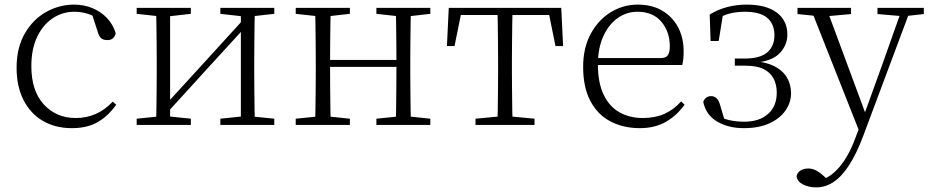

<svg xmlns="http://www.w3.org/2000/svg" viewBox="-20 -542 4028 833"><path d="M292 14Q220 14 166 -17.5Q112 -49 82 -108Q52 -167 52 -248Q52 -335 87.5 -396.5Q123 -458 180 -490Q237 -522 302 -522Q344 -522 380.5 -507Q417 -492 443.5 -464.5Q470 -437 482 -398Q475 -368 446 -368Q428 -368 418.5 -376.5Q409 -385 404 -404L376 -490L419 -452Q388 -474 360 -482.5Q332 -491 303 -491Q250 -491 207.5 -462Q165 -433 140.5 -380.5Q116 -328 116 -255Q116 -148 170 -89Q224 -30 309 -30Q354 -30 394 -47Q434 -64 469 -101L484 -88Q452 -41 406 -13.5Q360 14 292 14Z M573 0V-27L681 -38H702L808 -27V0ZM936 0V-27L1041 -38H1062L1170 -27V0ZM657 0Q658 -24 658.5 -64.5Q659 -105 659.5 -148.5Q660 -192 660 -226V-283Q660 -316 659.5 -359.5Q659 -403 658.5 -443.5Q658 -484 657 -508H718V0ZM698 -45 668 -61H674L858 -262L1043 -465L1071 -447H1065L881 -246ZM1025 0V-508H1086Q1085 -484 1084.5 -443.5Q1084 -403 1083.5 -359.5Q1083 -316 1083 -283V-226Q1083 -192 1083.5 -148.5Q1084 -105 1084.5 -64.5Q1085 -24 1086 0ZM573 -482V-508H808V-482L703 -470H682ZM936 -482V-508H1170V-482L1063 -470H1042Z M1347 0Q1348 -24 1348.5 -64.5Q1349 -105 1349.5 -148.5Q1350 -192 1350 -226V-283Q1350 -316 1349.5 -359.5Q1349 -403 1348.5 -443.5Q1348 -484 1347 -508H1415Q1414 -484 1413.5 -443Q1413 -402 1412.5 -357Q1412 -312 1412 -275V-256Q1412 -207 1412.5 -157Q1413 -107 1413.5 -65.5Q1414 -24 1415 0ZM1696 0Q1698 -24 1698.5 -65.5Q1699 -107 1699.5 -157Q1700 -207 1700 -256V-275Q1700 -312 1699.5 -357Q1699 -402 1698.5 -443Q1698 -484 1696 -508H1763Q1762 -484 1761.5 -443.5Q1761 -403 1760.5 -359.5Q1760 -316 1760 -283V-226Q1760 -192 1760.5 -148.5Q1761 -105 1761.5 -64.5Q1762 -24 1763 0ZM1263 0V-27L1372 -38H1392L1498 -27V0ZM1263 -482V-508H1498V-482L1392 -470H1372ZM1613 0V-27L1721 -38H1742L1847 -27V0ZM1613 -482V-508H1847V-482L1742 -470H1721ZM1380 -252V-282H1730V-252Z M1919 -342 1927 -508H2415L2423 -342H2390L2357 -505L2390 -477H1952L1985 -505L1952 -342ZM2043 0V-27L2159 -38H2183L2299 -27V0ZM2138 0Q2139 -24 2139.5 -64.5Q2140 -105 2140.5 -148.5Q2141 -192 2141 -226V-283Q2141 -316 2140.5 -359.5Q2140 -403 2139.5 -443.5Q2139 -484 2138 -508H2204Q2203 -484 2202.5 -443.5Q2202 -403 2201.5 -359.5Q2201 -316 2201 -283V-226Q2201 -192 2201.5 -148.5Q2202 -105 2202.5 -64.5Q2203 -24 2204 0Z M2756 14Q2685 14 2629 -15Q2573 -44 2541.5 -103.5Q2510 -163 2510 -252Q2510 -334 2542.5 -394.5Q2575 -455 2629 -488.5Q2683 -522 2747 -522Q2809 -522 2853.5 -495.5Q2898 -469 2922 -423.5Q2946 -378 2946 -320Q2946 -283 2940 -260H2540V-290H2845Q2869 -290 2877.5 -302.5Q2886 -315 2886 -341Q2886 -404 2849.5 -447.5Q2813 -491 2746 -491Q2698 -491 2659 -463Q2620 -435 2597 -383.5Q2574 -332 2574 -263Q2574 -183 2599 -131Q2624 -79 2668 -54.5Q2712 -30 2769 -30Q2822 -30 2862.5 -48Q2903 -66 2935 -102L2950 -88Q2917 -41 2869 -13.5Q2821 14 2756 14Z M3207 14Q3140 14 3091.5 -14.5Q3043 -43 3031 -100Q3036 -113 3045 -119Q3054 -125 3065 -125Q3079 -125 3089 -115.5Q3099 -106 3104 -87L3127 -9L3082 -45Q3113 -28 3143 -21Q3173 -14 3209 -14Q3274 -14 3312 -47.5Q3350 -81 3350 -140Q3350 -175 3336 -201.5Q3322 -228 3292.5 -242.5Q3263 -257 3214 -257H3168V-288H3211Q3277 -288 3308.5 -314.5Q3340 -341 3340 -390Q3339 -440 3307.5 -465.5Q3276 -491 3211 -491Q3177 -491 3146.5 -483.5Q3116 -476 3086 -456L3118 -487L3098 -364H3063L3059 -479Q3095 -501 3135.5 -511.5Q3176 -522 3219 -522Q3304 -522 3350 -487.5Q3396 -453 3396 -392Q3396 -345 3361.5 -310Q3327 -275 3247 -269L3249 -277Q3304 -273 3340 -254.5Q3376 -236 3394 -206Q3412 -176 3412 -137Q3412 -98 3388.5 -63.5Q3365 -29 3319.5 -7.5Q3274 14 3207 14Z M3521 271Q3490 271 3464.5 258.5Q3439 246 3436 223Q3439 206 3453.5 197.5Q3468 189 3487 189Q3504 189 3520.5 197.5Q3537 206 3553 221L3581 246L3551 259L3531 242Q3581 231 3621.5 183Q3662 135 3689 62L3717 -11L3720 -19L3810 -268L3895 -508H3933L3725 48Q3696 125 3664 174.5Q3632 224 3596.5 247.5Q3561 271 3521 271ZM3714 43 3496 -508H3565L3737 -44L3743 -30ZM3440 -481V-508H3672V-481L3562 -471H3538ZM3787 -481V-508H3988V-481L3907 -472H3893Z"/></svg>

Font: Noto Serif SC ExtraLight
Style: Regular
Weight: 200
Designer: Ryoko NISHIZUKA 西塚涼子 (kana & ideographs); Frank Grießhammer (Latin, Greek & Cyrillic); Wenlong ZHANG 张文龙 (bopomofo); San
Foundry: Adobe
Version: Version 2.002-H1;hotconv 1.1.0;makeotfexe 2.6.0